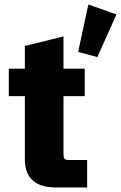

<svg xmlns="http://www.w3.org/2000/svg" viewBox="-20 -832 537 852"><path d="M229.5 0Q90.3 0 90.3 -126V-405.3H19V-527.3H90.3V-627.9L261.7 -670.4V-527.3H356V-405.3H261.7V-149.4Q261.7 -132.8 266.1 -127.4Q270.5 -122.1 286.1 -122.1H366.7V0ZM412.1 -578.6 326.7 -601.6 372.1 -812 496.6 -768.1Z"/></svg>

Font: Schibsted Grotesk ExtraBold
Style: Regular
Weight: 800
Designer: Bakken & Baeck AS, Henrik Kongsvoll
Foundry: Schibsted ASA
Version: Version 1.100; ttfautohint (v1.8.4.7-5d5b);gftools[0.9.25]